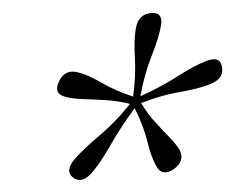

<svg xmlns="http://www.w3.org/2000/svg" viewBox="-42 -825 729 588"><g transform="rotate(-5 322.5 -531.0)"><path d="M221 -306Q186.5 -271.5 161 -294Q136 -316.5 171 -351Q200 -379 251.2 -414.8Q302.5 -450.5 354 -504Q317 -516.5 280 -522Q243 -527.5 211.5 -531.2Q180 -535 159.5 -542.5Q121.5 -555.5 143.5 -592Q165 -627.5 202.5 -614.5Q233.5 -604 273 -576Q312.5 -548 365.5 -525.5Q380 -592 381.2 -645Q382.5 -698 392 -733.5Q403.5 -775.5 442.5 -775.5Q480.5 -775.5 469 -733.5Q459.5 -698 432.8 -644.8Q406 -591.5 387.5 -524.5Q452 -547 506.5 -575.5Q561 -604 598 -614.5Q642.5 -627.5 644.5 -591Q647.5 -555.5 602.5 -542.5Q565.5 -531.5 509.2 -527Q453 -522.5 388 -503.5Q405.5 -468 426.5 -440.8Q447.5 -413.5 465.5 -391.5Q483.5 -369.5 492.5 -351Q507.5 -316 470.5 -293.5Q453.5 -283.5 439.5 -286.2Q425.5 -289 418 -306Q404.5 -334.5 396.8 -384.5Q389 -434.5 367 -489.5Q318.5 -434.5 284 -384.2Q249.5 -334 221 -306Z"/></g></svg>

Font: Fraunces 9pt S050 Light
Style: Italic
Weight: 300
Italic angle: -16°
Version: Version 1.000; ttfautohint (v1.8.3)